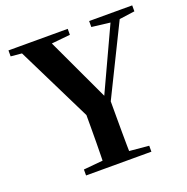

<svg xmlns="http://www.w3.org/2000/svg" viewBox="-131 -864 963 987"><g transform="rotate(-20 350.5 -370.5)"><path d="M174.1 0V-32.6L331.7 -47.3H371L531.5 -32.6V0ZM279 0Q280 -38.7 280.5 -71.6Q281 -104.4 281.5 -140.8Q282 -177.2 282 -224.4Q282 -271.5 282 -338.6H423.6Q423.6 -272.2 423.6 -225.1Q423.6 -177.9 423.8 -141.7Q423.9 -105.4 424.4 -72.1Q424.9 -38.7 425.9 0ZM301.1 -252.4 60.3 -740.5H220.9L416.7 -321.9H388.1L395.3 -338.3L581.8 -740.5H633.3L393 -252.4ZM19.1 -707.9V-740.5H343.2V-707.9L205.3 -694.2H165.6ZM460.4 -707.9V-740.5H696V-707.9L596.5 -694.2H573.4Z"/></g></svg>

Font: Noto Serif TC
Style: Regular
Weight: 200
Designer: Ryoko NISHIZUKA 西塚涼子 (kana & ideographs); Frank Grießhammer (Latin, Greek & Cyrillic); Wenlong ZHANG 张文龙 (bopomofo); San
Foundry: Adobe
Version: Version 2.001;hotconv 1.1.0;makeotfexe 2.6.0